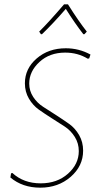

<svg xmlns="http://www.w3.org/2000/svg" viewBox="-20 -863 463 887"><path d="M169 -705 161 -717Q203 -758 276 -843H294Q343 -765 381 -717L370 -705H365Q326 -755 284 -822Q225 -754 174 -705ZM284 -640Q345 -640 398 -611L392 -593L385 -592Q339 -620 281 -620Q209 -620 162 -576.5Q115 -533 115 -477Q115 -443 133.5 -415Q152 -387 179.5 -369.5Q207 -352 239.5 -331Q272 -310 299.5 -290.5Q327 -271 345.5 -239Q364 -207 364 -167Q364 -96 306.5 -46Q249 4 166 4Q84 4 28 -43L31 -62L37 -64Q89 -16 168 -16Q244 -16 294 -60.5Q344 -105 344 -165Q344 -201 325.5 -230.5Q307 -260 279.5 -278Q252 -296 219.5 -316.5Q187 -337 159.5 -356.5Q132 -376 113.5 -407.5Q95 -439 95 -478Q95 -546 149.5 -593Q204 -640 284 -640Z"/></svg>

Font: Alegreya Sans SC Thin
Style: Italic
Weight: 100
Italic angle: -7°
Designer: Juan Pablo del Peral
Foundry: Huerta Tipografica
Version: Version 2.007